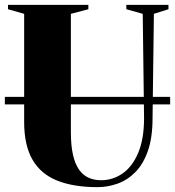

<svg xmlns="http://www.w3.org/2000/svg" viewBox="-23 -763 722 791"><path d="M378.5 8Q280 8 212.5 -19Q145 -46 110.8 -105.2Q76.5 -164.5 76.5 -260.5V-706L10 -725V-743H341V-725L269 -706V-219Q269 -164 277.5 -126Q286 -88 302.2 -64.8Q318.5 -41.5 341.5 -31Q364.5 -20.5 393.5 -20.5Q441.5 -20.5 481.8 -48.2Q522 -76 546.2 -133Q570.5 -190 570.5 -277L565 -706L497.5 -725V-743H671V-725L611 -706L605.5 -277Q605.5 -196 586.2 -141.2Q567 -86.5 534.5 -53.8Q502 -21 461.5 -6.5Q421 8 378.5 8ZM678 -364V-333H-3V-364Z"/></svg>

Font: Merriweather 144pt Black
Style: Regular
Weight: 900
Version: Version 2.100